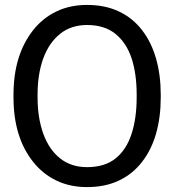

<svg xmlns="http://www.w3.org/2000/svg" viewBox="-20 -741 700 771"><path d="M329.6 10.3Q260.7 10.3 206.1 -16.1Q151.4 -42.5 113.3 -90.8Q34.2 -189.5 34.2 -350.1V-360.4Q34.2 -520.5 113.3 -620.1Q151.4 -668.5 206.1 -694.8Q260.7 -721.2 329.6 -721.2Q402.3 -721.2 457.8 -694.8Q513.2 -668.5 550.3 -620.1Q587.9 -571.8 606.7 -505.6Q625.5 -439.5 625.5 -360.4V-350.1Q625.5 -270.5 606.7 -204.6Q587.9 -138.7 550.3 -90.8Q513.2 -42.5 457.8 -16.1Q402.3 10.3 329.6 10.3ZM329.6 -69.8Q400.4 -69.8 444.3 -105Q487.8 -140.1 508.3 -203.4Q528.8 -266.6 528.8 -350.1V-361.3Q528.8 -444.3 508.3 -507.3Q487.3 -569.8 443.4 -605.2Q399.4 -640.6 329.6 -640.6Q265.6 -640.6 221.2 -605Q176.8 -569.3 153.8 -506.6Q130.9 -443.8 130.9 -361.3V-350.1Q130.9 -267.6 153.8 -204.1Q176.8 -140.6 221.2 -105.2Q265.6 -69.8 329.6 -69.8Z"/></svg>

Font: Battambang
Style: Regular
Weight: 400
Designer: Danh Hong
Version: Version 8.002; ttfautohint (v1.8.3)